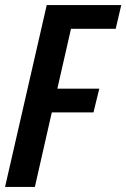

<svg xmlns="http://www.w3.org/2000/svg" viewBox="-21 -740 500 760"><path d="M-1 0 164 -720H459L437 -626H260L206 -389H372L349 -295H184L117 0Z"/></svg>

Font: Instrument Sans Condensed SemiBold Italic
Style: Regular
Weight: 600
Width: 3
Italic angle: -13°
Designer: Rodrigo Fuenzalida
Foundry: fragTYPE
Version: Version 1.000; ttfautohint (v1.8.4.7-5d5b);gftools[0.9.28]